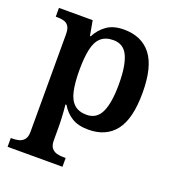

<svg xmlns="http://www.w3.org/2000/svg" viewBox="-141 -656 915 1006"><g transform="rotate(20 316.5 -153.0)"><path d="M15 240V191H25Q43 191 60.5 186.5Q78 182 89.5 167.5Q101 153 101 124V-418Q101 -449 91 -463.5Q81 -478 64.5 -482.5Q48 -487 28 -487H19V-536H207L222 -453H226Q248 -495 284.5 -520.5Q321 -546 379 -546Q478 -546 530.5 -479Q583 -412 583 -267Q583 -122 531 -55.5Q479 11 381 11Q324 11 288 -11.5Q252 -34 230 -72H224Q226 -56 227.5 -33Q229 -10 230 11Q231 32 231 46V125Q231 154 242.5 168Q254 182 271.5 186.5Q289 191 306 191H321V240ZM346 -59Q402 -59 426.5 -111.5Q451 -164 451 -267Q451 -370 427 -422.5Q403 -475 346 -475Q302 -475 276.5 -452Q251 -429 241 -382Q231 -335 231 -267Q231 -198 241 -151.5Q251 -105 276.5 -82Q302 -59 346 -59Z"/></g></svg>

Font: Noto Serif Gujarati SemiBold
Style: Regular
Weight: 600
Version: Version 2.102